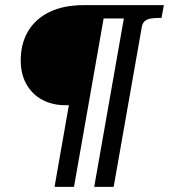

<svg xmlns="http://www.w3.org/2000/svg" viewBox="-20 -730 660 750"><path d="M620 -710H473L348 0H424L534 -625Q537 -640 545.5 -647.5Q554 -655 568.5 -657.5Q583 -660 602 -660H611ZM501 -710H347L338 -658H491ZM269 0 394 -710H309Q228 -710 173 -683Q118 -656 89.5 -607.5Q61 -559 61 -494Q61 -441 83 -401.5Q105 -362 144.5 -340.5Q184 -319 236 -319H249L193 0Z"/></svg>

Font: Roboto Serif 72pt SemiCondensed SemiBold
Style: Italic
Weight: 600
Width: 4
Italic angle: -10°
Designer: Greg Gazdowicz
Foundry: Commercial Type
Version: Version 1.008